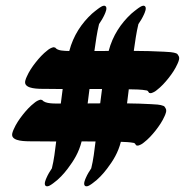

<svg xmlns="http://www.w3.org/2000/svg" viewBox="-20 -705 679 681"><path d="M466.8 -673.3C459.9 -667.5 453.9 -664 445.7 -656.4C408.9 -622.3 379.8 -579.1 365.4 -524.3C348.5 -524.2 331.7 -524.1 314.8 -524C319.4 -556.1 323.8 -589.2 331.3 -619.6C338.9 -630.5 345.8 -642.1 351.2 -654.2C353.6 -659.6 361.8 -677.1 354.3 -683.1C346.9 -689.1 332.1 -676.7 327.2 -673.3C320.3 -667.5 314.3 -664 306.1 -656.4C269.2 -622.3 240.1 -579 225.7 -524.1C206.2 -524.7 184.7 -524.4 175.7 -536.3C173.6 -536.7 171.4 -537.1 169.3 -537.5C161.5 -535.4 154.5 -531.8 148.4 -526.5C132.6 -514.5 118.9 -499.3 106.6 -483.8C94.3 -468.3 82.8 -451.2 74.9 -433C71.4 -425.1 65.5 -412.4 71.8 -404.1C84.1 -387.7 126.9 -390.1 151.9 -389.7C168.7 -389.4 185.5 -389.3 202.3 -389.2C200 -372.2 197.8 -355 195.7 -337.8C172.2 -337.9 140.4 -336.2 129.7 -350.3C127.6 -350.7 125.4 -351.1 123.3 -351.5C115.5 -349.4 108.5 -345.8 102.4 -340.5C86.6 -328.5 72.9 -313.3 60.6 -297.8C48.3 -282.1 36.8 -265.2 28.9 -247C25.4 -239.1 19.5 -226.4 25.8 -218.1C38.1 -201.7 80.9 -204.1 105.9 -203.7C130.3 -203.3 154.8 -203.2 179.3 -203.2C175.3 -170.8 171.5 -137.7 164 -107.9C156.8 -97.4 150.2 -86.3 145.1 -74.6C142.7 -69.2 134.5 -51.7 142 -45.7C149.7 -39.7 164.5 -52 169.4 -55.5C188.7 -69.2 206.3 -88.4 220.4 -107.1C242.2 -136.1 259.6 -164 269.5 -203.4C286 -203.4 302.4 -203.4 318.9 -203.3C314.9 -170.9 311.1 -137.7 303.6 -107.9C296.4 -97.4 289.8 -86.3 284.7 -74.6C282.3 -69.2 274.1 -51.7 281.6 -45.7C289.3 -39.7 304.1 -52 309 -55.5C328.3 -69.2 345.9 -88.4 360 -107.1C381.6 -135.7 398.8 -163.3 408.7 -202C424.3 -201.6 440.1 -200.9 455.3 -198C459.5 -196.4 460.4 -192.8 462.8 -189.6C464.9 -189.2 467.1 -188.8 469.2 -188.4C477 -190.5 484 -194.1 490.1 -199.4C505.9 -211.4 519.6 -226.6 531.9 -242.1C544.1 -257.7 555.6 -274.5 563.6 -292.7C567.2 -300.7 573 -313.3 566.8 -321.7C564.6 -324.7 564.1 -327.5 560.3 -329.2C548.1 -334.5 531 -334.7 515.8 -335.6C487.6 -337.2 459.2 -338 430.6 -338.3C432.7 -355 434.8 -371.7 436.8 -388.3C458.2 -387.8 480.3 -388.1 501.3 -384C505.5 -382.4 506.4 -378.8 508.8 -375.6C510.9 -375.2 513.1 -374.8 515.2 -374.4C523 -376.5 530 -380.1 536.1 -385.4C551.9 -397.4 565.6 -412.6 577.9 -428.1C590.2 -443.6 601.6 -460.5 609.6 -478.7C613.2 -486.7 619 -499.3 612.8 -507.7C610.6 -510.7 610.1 -513.5 606.3 -515.2C594.1 -520.5 577 -520.7 561.8 -521.6C526.4 -523.6 490.5 -524.3 454.5 -524.5C459.1 -556.4 463.5 -589.3 470.9 -619.6C478.5 -630.5 485.4 -642.1 490.8 -654.2C493.2 -659.6 501.4 -677.1 493.9 -683.1C486.5 -689.1 471.7 -676.7 466.8 -673.3ZM290.9 -338.1C293.1 -355.2 295.3 -372.3 297.4 -389.3C312.2 -389.4 327.1 -389.4 341.9 -389.4C339.6 -372.5 337.5 -355.5 335.4 -338.4C320.6 -338.3 305.8 -338.2 290.9 -338.1Z"/></svg>

Font: Quiapo Free
Style: Regular
Weight: 400
Designer: Aaron Amar
Version: Version 001.002